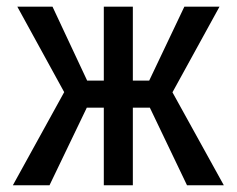

<svg xmlns="http://www.w3.org/2000/svg" viewBox="-20 -548 702 568"><path d="M423.3 -229.5 533.2 0H642.1L490.2 -274.9L629.4 -528.3H525.4L421.4 -309.6H373V-528.3H287.1V-309.6H237.8L135.3 -528.3H31.2L169.9 -275.4L18.1 0H126.5L236.8 -229.5H287.1V0H373V-229.5Z"/></svg>

Font: Roboto Condensed
Style: Regular
Weight: 400
Designer: Google
Version: Version 2.134; 2016